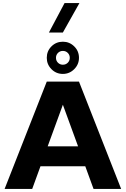

<svg xmlns="http://www.w3.org/2000/svg" viewBox="-20 -1232 820 1252"><path d="M770 0H590L536 -148H244L190 0H10L285 -700H495ZM489 -278 390 -549 291 -278ZM285 -855Q285 -899 315.5 -929.5Q346 -960 390 -960Q433 -960 464 -929.5Q495 -899 495 -855Q495 -812 464 -781Q433 -750 390 -750Q346 -750 315.5 -781Q285 -812 285 -855ZM435 -855Q435 -874 422 -887Q409 -900 390 -900Q371 -900 358 -887Q345 -874 345 -855Q345 -836 358 -823Q371 -810 390 -810Q409 -810 422 -823Q435 -836 435 -855ZM401 -1212H498L390 -1020H299Z"/></svg>

Font: Goli Bold
Style: Regular
Weight: 700
Designer: jaikishan Patel
Foundry: MagicType
Version: Version 1.000